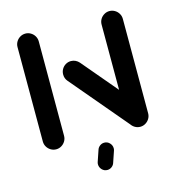

<svg xmlns="http://www.w3.org/2000/svg" viewBox="-101 -604 753 831"><g transform="rotate(-15 275.5 -188.0)"><path d="M87.8 0Q74.8 0 63.9 -6.5Q53 -13 46.5 -23.9Q40 -34.8 40 -47.8V-470.7Q40 -483.7 46.5 -494.6Q53 -505.6 63.9 -512Q74.8 -518.5 87.8 -518.5Q100.4 -518.5 111.3 -512Q122.2 -505.6 128.7 -494.6Q135.2 -483.7 135.2 -470.7V-47.8Q135.2 -34.8 128.7 -23.9Q122.2 -13 111.3 -6.5Q100.4 0 87.8 0ZM200 -304.8Q200 -317.8 206.3 -328.7Q212.6 -339.6 223.5 -346.1Q234.4 -352.6 247.4 -352.6Q258.1 -352.6 267.6 -348Q277 -343.3 283.7 -335.6L504.1 -74.8L431.5 -13.3L211.1 -274.1Q200 -287 200 -304.8ZM464.4 0Q451.5 0 440.6 -6.5Q429.6 -13 423.1 -23.9Q416.7 -34.8 416.7 -47.8V-470.7Q416.7 -483.7 423.1 -494.6Q429.6 -505.6 440.6 -512Q451.5 -518.5 464.1 -518.5Q477 -518.5 488 -512Q498.9 -505.6 505.4 -494.6Q511.9 -483.7 511.9 -470.7V-47.8Q511.9 -34.8 505.4 -23.9Q498.9 -13 488 -6.5Q477 0 464.4 0ZM244.8 109.6Q244.8 104.4 246.3 100L263.3 50Q266.3 39.6 275.2 32.8Q284.1 25.9 295.2 25.9Q309.3 25.9 319.1 36.1Q328.9 46.3 328.9 60Q328.9 65.2 327.4 69.6L310.4 119.6Q307.4 130 298.5 136.9Q289.6 143.7 278.5 143.7Q264.4 143.7 254.6 133.5Q244.8 123.3 244.8 109.6Z"/></g></svg>

Font: 26F Galaxy Sans Extra Bold
Style: Regular
Weight: 800
Designer: C₂₉H₂₅N₃O₅
Version: Version 1.100